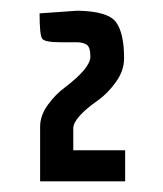

<svg xmlns="http://www.w3.org/2000/svg" viewBox="-20 -753 304 359"><path d="M117 -513V-472H214V-414H55V-516Q55 -537 69.5 -557Q84 -577 102 -590Q149 -626 149 -647Q149 -665 142 -669.5Q135 -674 123 -674H93Q64 -674 59 -680.5Q54 -687 54 -728L125 -733Q182 -732 197 -711.5Q212 -691 212 -644Q212 -621 197 -600Q182 -579 164 -566Q117 -533 117 -513Z"/></svg>

Font: Economica
Style: Bold
Weight: 700
Designer: Vicente Lamonaca
Foundry: Vicente Lamonaca
Version: Version 1.100